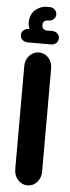

<svg xmlns="http://www.w3.org/2000/svg" viewBox="-58 -878 331 911"><g transform="rotate(5 107.0 -423.0)"><path d="M55 -737Q48 -751 48 -767Q48 -806 72.5 -827.5Q97 -849 127 -849H141Q155 -849 165 -839.5Q175 -830 175 -816Q175 -803 165 -794Q155 -785 141 -785H137Q129 -785 121.5 -780Q114 -775 114 -761Q114 -749 121 -743Q128 -737 136 -737H163Q177 -737 187 -728Q197 -719 197 -706Q197 -691 187 -682Q177 -673 163 -673H51Q37 -673 26.5 -682Q16 -691 16 -706Q16 -719 26.5 -728Q37 -737 51 -737ZM45 -559Q45 -590 64 -610Q83 -630 109 -630Q136 -630 154.5 -610Q173 -590 173 -559V-69Q173 -38 154.5 -17.5Q136 3 109 3Q83 3 64 -17.5Q45 -38 45 -69Z"/></g></svg>

Font: Beiruti ExtraBold
Style: Regular
Weight: 800
Designer: Arlette Boutros
Foundry: Boutros
Version: Version 1.41